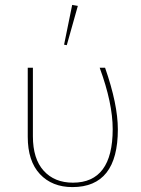

<svg xmlns="http://www.w3.org/2000/svg" viewBox="-20 -756 574 782"><path d="M252 -572 241 -574 274 -736 297 -732ZM275 6Q192 6 142.5 -47Q93 -100 93 -199V-480H114V-201Q114 -109 158 -60.5Q202 -12 277 -12Q439 -12 439 -230Q439 -336 386 -480H408Q460 -331 460 -229Q460 6 275 6Z"/></svg>

Font: Cantarell Thin
Style: Regular
Weight: 100
Designer: Dave Crossland, Nikolaus Waxweiler, Florian Fecher, Jacques Le Bailly, Eben Sorkin, Alexei Vanyashin, Alexios Zavras, Em
Version: Version 0.303